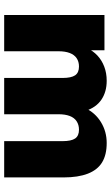

<svg xmlns="http://www.w3.org/2000/svg" viewBox="179 -722 543 942"><g transform="rotate(90 451.0 -251.5)"><path d="M54 0V-492H227V-406H216Q230 -436 253 -457.5Q276 -479 307.5 -491Q339 -503 377 -503Q431 -503 469.5 -477Q508 -451 525 -398H511Q534 -447 580 -475Q626 -503 682 -503Q740 -503 777 -480.5Q814 -458 832.5 -410.5Q851 -363 851 -291V0H673V-286Q673 -329 660 -348Q647 -367 617 -367Q593 -367 575.5 -355.5Q558 -344 549.5 -321.5Q541 -299 541 -267V0H363V-286Q363 -329 350 -348Q337 -367 307 -367Q283 -367 266 -355.5Q249 -344 240.5 -321.5Q232 -299 232 -267V0Z"/></g></svg>

Font: Nunito Sans 12pt ExtraLight Black
Style: Regular
Weight: 900
Version: Version 3.101;gftools[0.9.27]